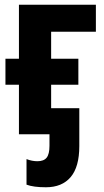

<svg xmlns="http://www.w3.org/2000/svg" viewBox="-20 -567 441 811"><path d="M174 224Q121 224 92 213V105Q115 114 138 114Q165 114 177 99Q189 84 189 49V0H60V-209H3V-319H60V-547H385V-433H196V-319H311V-209H196V-110H315V50Q315 138 278.5 181Q242 224 174 224Z"/></svg>

Font: Noto Sans Condensed
Style: Bold
Weight: 700
Width: 3
Designer: Monotype Design Team
Foundry: Monotype Imaging Inc.
Version: Version 2.013; ttfautohint (v1.8.4.7-5d5b)